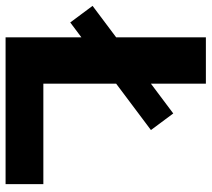

<svg xmlns="http://www.w3.org/2000/svg" viewBox="-68 -686 740 671"><g transform="rotate(90 301.5 -350.0)"><path d="M96 -700H258V-132H609V0H96ZM-14 -304 362 -586 420 -508 44 -226Z"/></g></svg>

Font: Montserrat Alternates
Style: Bold
Weight: 700
Designer: Julieta Ulanovsky
Foundry: Julieta Ulanovsky
Version: Version 7.200